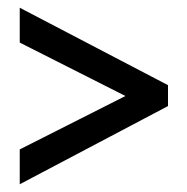

<svg xmlns="http://www.w3.org/2000/svg" viewBox="-20 -604 483 496"><path d="M31 -218 304 -356 31 -494V-584L414 -384V-330L31 -128Z"/></svg>

Font: Noto Sans Lao UI ExtCond Med
Style: Regular
Weight: 500
Width: 2
Designer: Monotype Design Team
Foundry: Monotype Imaging Inc.
Version: Version 2.000; ttfautohint (v1.8.4.7-5d5b)